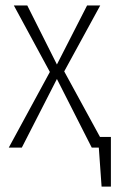

<svg xmlns="http://www.w3.org/2000/svg" viewBox="-20 -542 427 705"><path d="M347.2 -39.1H387.2V143.1H353L342.8 0H316.9L189 -252L60.1 0H12.2L163.1 -277.8L30.8 -522H80.1L189 -305.2L299.8 -522H348.1L215.8 -279.8Z"/></svg>

Font: Fira Sans Compressed ExtraLight
Style: Regular
Weight: 250
Width: 1
Designer: Carrois Corporate & Edenspiekermann AG
Foundry: Carrois Corporate GbR & Edenspiekermann AG
Version: Version 4.203;PS 004.203;hotconv 1.0.88;makeotf.lib2.5.64775